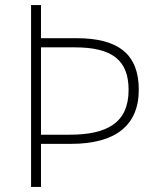

<svg xmlns="http://www.w3.org/2000/svg" viewBox="-20 -734 620 754"><path d="M525 -382C525 -520 446 -584 281 -584H141V-714H102V0H141V-169H258C432 -169 525 -240 525 -382ZM253 -205H141V-548H274C420 -548 485 -498 485 -381C485 -249 397 -205 253 -205Z"/></svg>

Font: Noto Sans Canadian Aboriginal ExtraLight
Style: Regular
Weight: 200
Designer: Monotype Design Team, Typotheque's Kevin King
Foundry: Monotype Imaging Inc.
Version: Version 2.004